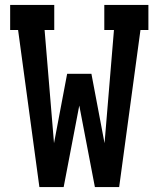

<svg xmlns="http://www.w3.org/2000/svg" viewBox="-20 -755 640 775"><path d="M139 0 53 -634H21V-735H199V-634H160L198 -177L251 -457H349L402 -177L440 -634H401V-735H579V-634H547L461 0H363L300 -329L237 0Z"/></svg>

Font: Iosevka HT Extended
Style: Bold
Weight: 700
Width: 7
Monospace: yes
Designer: Belleve Invis
Foundry: Belleve Invis
Version: Version 32.3.0; ttfautohint (v1.8.4)